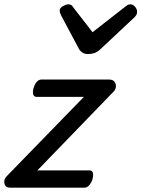

<svg xmlns="http://www.w3.org/2000/svg" viewBox="-35 -868 654 888"><path d="M11 0Q-10 0 -14.5 -19.5Q-19 -39 -2 -55L353 -420H134Q123 -420 119 -430Q115 -440 120 -460Q126 -480 135.5 -490Q145 -500 156 -500H470Q487 -500 494.5 -490Q502 -480 501 -467Q500 -454 491 -445L138 -80H379Q390 -80 394 -70.5Q398 -61 393 -40Q387 -21 377 -10.5Q367 0 356 0ZM568 -848Q580 -848 589.5 -837Q599 -826 599 -814Q599 -804 595.5 -798.5Q592 -793 588 -789L429 -640Q415 -627 401.5 -622.5Q388 -618 371 -618Q358 -618 347 -624.5Q336 -631 329 -644L248 -796Q244 -804 242.5 -809.5Q241 -815 241 -819Q241 -831 256 -839.5Q271 -848 280 -848Q291 -848 296.5 -843Q302 -838 306 -831L393 -719L539 -833Q546 -838 552.5 -843Q559 -848 568 -848Z"/></svg>

Font: Playwrite NZ
Style: Regular
Weight: 400
Designer: Veronika Burian, José Scaglione
Foundry: TypeTogether
Version: Version 1.002